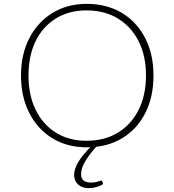

<svg xmlns="http://www.w3.org/2000/svg" viewBox="-20 -759 906 997"><path d="M430 6Q329 6 252 -41Q175 -88 132 -172.5Q89 -257 89 -367Q89 -477 132.5 -561Q176 -645 253 -692Q330 -739 430 -739Q534 -739 612 -692.5Q690 -646 733.5 -562Q777 -478 777 -367Q777 -255 734 -171Q691 -87 613 -40.5Q535 6 430 6ZM429 -28Q523 -28 592 -70Q661 -112 699.5 -188Q738 -264 738 -367Q738 -470 699.5 -545.5Q661 -621 592 -663Q523 -705 429 -705Q338 -705 270 -663Q202 -621 165 -545.5Q128 -470 128 -367Q128 -264 165.5 -188Q203 -112 270.5 -70Q338 -28 429 -28ZM441 218Q407 218 386 199.5Q365 181 365 150Q365 127 376 102.5Q387 78 409.5 49.5Q432 21 468 -14L482 0Q439 49 420 83Q401 117 401 145Q401 189 452 189Q466 189 477.5 186.5Q489 184 503 179Q509 177 511 183L514 191Q517 197 511 200Q497 208 478.5 213Q460 218 441 218Z"/></svg>

Font: Hahmlet Thin
Style: Regular
Weight: 250
Version: Version 1.002